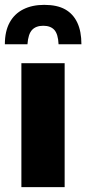

<svg xmlns="http://www.w3.org/2000/svg" viewBox="-31 -770 355 790"><path d="M57 0V-510H235V0ZM-11 -588Q-11 -641 8.5 -677Q28 -713 64.5 -731.5Q101 -750 151 -750Q204 -750 237 -731.5Q270 -713 287 -677Q304 -641 304 -588H210Q208 -630 192.5 -647Q177 -664 147 -664Q117 -664 101 -647Q85 -630 82 -588Z"/></svg>

Font: Chivo Medium ExtraBold
Style: Regular
Weight: 800
Version: Version 2.002